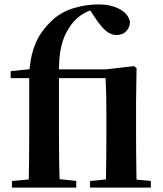

<svg xmlns="http://www.w3.org/2000/svg" viewBox="-20 -850 737 870"><path d="M34.1 0V-29.9L147.4 -40.2H233.9L325.6 -29.9V0ZM109.1 0Q111.1 -58.2 111.7 -117.4Q112.4 -176.6 112.4 -234.8V-496.1H28.4V-527.5L159.5 -541.2L112.1 -516.1Q116.6 -582 131.4 -627.3Q146.3 -672.7 169.8 -705Q193.4 -737.3 221.6 -762.7Q260.1 -796.8 314.7 -813.4Q369.3 -830 428.6 -830Q481.3 -830 521.6 -809Q561.8 -788.1 569 -750.3Q568 -725.6 551.9 -708.5Q535.8 -691.3 507.8 -691.3Q483.8 -691.3 462.3 -708.4Q440.9 -725.4 416.5 -761.2L383 -811.2V-817.4H410.2V-808.6Q377.5 -802.5 345.6 -780.3Q313.7 -758.1 291.6 -721.2Q269.3 -688.9 257.4 -638.6Q245.6 -588.4 247.1 -504.4V-234.8Q247.1 -176.6 248.1 -117.4Q249.1 -58.2 250.8 0ZM388.1 0V-29.9L493.5 -40.2H556.1L663.4 -29.9V0ZM458.3 0Q460.1 -25.5 460.6 -67.4Q461.1 -109.4 461.6 -154.8Q462.1 -200.3 462.1 -234.8V-331Q462.1 -384.3 461.2 -421.2Q460.3 -458 458.3 -496.1H180.6V-535.7H459.8L586.8 -550.4L598.8 -541.7L596.5 -388.7V-234.8Q596.5 -200.3 597 -154.8Q597.5 -109.4 598 -67.4Q598.5 -25.5 599.5 0Z"/></svg>

Font: Noto Serif KR
Style: Regular
Weight: 200
Designer: Ryoko NISHIZUKA 西塚涼子 (kana & ideographs); Frank Grießhammer (Latin, Greek & Cyrillic); Wenlong ZHANG 张文龙 (bopomofo); San
Foundry: Adobe
Version: Version 2.001;hotconv 1.1.0;makeotfexe 2.6.0